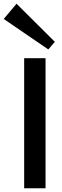

<svg xmlns="http://www.w3.org/2000/svg" viewBox="-59 -1013 336 1033"><path d="M71 0V-700H186V0ZM201 -747 -39 -911 30 -993 236 -788Z"/></svg>

Font: Zen Kaku Gothic New
Style: Bold
Weight: 700
Designer: Yoshimichi Ohira
Foundry: Positype
Version: Version 1.002